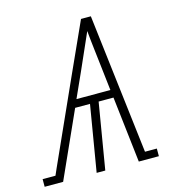

<svg xmlns="http://www.w3.org/2000/svg" viewBox="-146 -829 855 924"><g transform="rotate(-15 281.5 -367.5)"><path d="M-37 0V-38H27L41 -70L230 -490L341 -735H390L473 -38H532V0H432L394 -329H320L265 0H222L277 -329H203L55 0ZM220 -368H389L375 -490Q370 -535 364.5 -580.5Q359 -626 355 -671Q335 -626 315 -580.5Q295 -535 275 -490Z"/></g></svg>

Font: Iosevka Slab XLtExObl
Style: Regular
Weight: 200
Width: 7
Italic angle: -9°
Monospace: yes
Designer: Belleve Invis
Foundry: Belleve Invis
Version: Version 11.1.1; ttfautohint (v1.8.3)